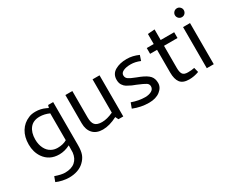

<svg xmlns="http://www.w3.org/2000/svg" viewBox="-118 -1177 2383 1941"><g transform="rotate(-30 1073.0 -206.5)"><path d="M267.5 10Q152.5 10 91.2 -78.8Q47.5 -143.8 47.5 -231.2Q47.5 -320 85.6 -381.9Q123.8 -443.8 191.2 -471.2Q222.5 -486.2 272.5 -486.2Q331.2 -486.2 385 -461.2L408.8 -450L417.5 -480H476.2V22.5Q476.2 88.8 461.2 128.8Q446.2 168.8 410 202.5Q380 231.2 335.6 246.9Q291.2 262.5 236.2 262.5Q201.2 262.5 160.6 253.8Q120 245 90 231.2L111.2 173.8Q182.5 198.8 225 198.8Q300 198.8 342.5 162.5Q385 126.2 392.5 60Q393.8 46.2 393.8 -10V-22.5Q331.2 10 267.5 10ZM393.8 -82.5V-396.2Q337.5 -421.2 282.5 -421.2Q207.5 -421.2 168.8 -372.5Q130 -323.8 130 -242.5Q130 -183.8 152.5 -138.8Q175 -93.8 213.8 -73.8Q245 -56.2 286.2 -56.2Q348.8 -56.2 393.8 -82.5Z M805 -57.5Q863.8 -57.5 936.2 -91.2V-480H1017.5V0H961.2L943.8 -35Q852.5 12.5 775 12.5Q700 12.5 659.4 -31.2Q618.8 -75 618.8 -151.2V-480H700V-171.2Q700 -110 723.8 -83.8Q747.5 -57.5 805 -57.5Z M1412.5 -123.8Q1412.5 -150 1390 -165Q1367.5 -180 1295 -210L1247.5 -228.8Q1216.2 -243.8 1196.2 -255.6Q1176.2 -267.5 1160 -291.9Q1143.8 -316.2 1143.8 -353.8Q1143.8 -421.2 1199.4 -453.8Q1255 -486.2 1336.2 -486.2Q1405 -486.2 1473.8 -455L1453.8 -395Q1397.5 -418.8 1345 -418.8Q1291.2 -418.8 1258.1 -403.1Q1225 -387.5 1225 -358.8Q1225 -330 1248.1 -313.8Q1271.2 -297.5 1327.5 -276.2L1368.8 -260Q1437.5 -231.2 1465 -200Q1492.5 -168.8 1492.5 -117.5Q1492.5 -65 1443.8 -26.9Q1395 11.2 1313.8 11.2Q1221.2 11.2 1131.2 -25L1153.8 -86.2Q1235 -57.5 1307.5 -57.5Q1351.2 -57.5 1381.9 -74.4Q1412.5 -91.2 1412.5 -123.8Z M1650 -148.8V-412.5H1568.8V-480H1650V-597.5L1731.2 -603.8V-480H1888.8V-412.5H1731.2V-153.8Q1731.2 -103.8 1746.9 -81.2Q1762.5 -58.8 1807.5 -58.8Q1850 -58.8 1883.8 -66.2L1897.5 -11.2Q1841.2 10 1783.8 10Q1711.2 10 1680.6 -29.4Q1650 -68.8 1650 -148.8Z M1981.2 -625Q1981.2 -645 1996.2 -660.6Q2011.2 -676.2 2033.8 -676.2Q2055 -676.2 2070 -660.6Q2085 -645 2085 -625Q2085 -603.8 2070.6 -588.1Q2056.2 -572.5 2033.8 -572.5Q2011.2 -572.5 1996.2 -588.1Q1981.2 -603.8 1981.2 -625ZM2073.8 0H1992.5V-480H2073.8Z"/></g></svg>

Font: Cambay
Style: Regular
Weight: 400
Version: Version 1.180;PS 001.180;hotconv 1.0.70;makeotf.lib2.5.58329